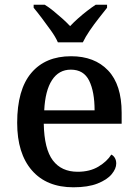

<svg xmlns="http://www.w3.org/2000/svg" viewBox="-20 -786 585 816"><path d="M292 10Q178 10 115.5 -62Q53 -134 53 -264Q53 -405 113 -476Q173 -547 282 -547Q382 -547 439.5 -486.5Q497 -426 497 -307V-260H166Q168 -153 204.5 -104.5Q241 -56 310 -56Q362 -56 398.5 -78Q435 -100 453 -129Q462 -125 468 -115Q474 -105 474 -91Q474 -69 454.5 -45.5Q435 -22 394.5 -6Q354 10 292 10ZM382 -317Q382 -396 359 -443Q336 -490 281 -490Q230 -490 201 -445.5Q172 -401 168 -317ZM226 -606Q216 -629 197 -655.5Q178 -682 158.5 -708Q139 -734 123 -753V-766H170Q188 -755 207 -739.5Q226 -724 244.5 -707.5Q263 -691 278 -675Q293 -691 311.5 -707.5Q330 -724 350 -739.5Q370 -755 387 -766H435V-753Q420 -734 399.5 -708Q379 -682 361 -655.5Q343 -629 332 -606Z"/></svg>

Font: Noto Serif Kannada Medium
Style: Regular
Weight: 500
Version: Version 2.003